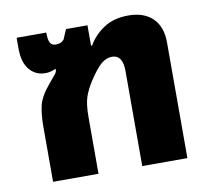

<svg xmlns="http://www.w3.org/2000/svg" viewBox="-64 -598 737 670"><g transform="rotate(-10 304.5 -263.0)"><path d="M72 0V-197Q72 -237 79 -268.5Q86 -300 118 -338Q136 -360 142.5 -367.5Q149 -375 150 -385L147 -386Q138 -382 129.5 -380Q121 -378 112 -378Q77 -378 55.5 -404Q34 -430 34 -478V-517H139Q139 -491 145 -480.5Q151 -470 165 -470Q171 -470 178.5 -472Q186 -474 194 -482L209 -517H285V-445H289Q309 -480 344.5 -503Q380 -526 431 -526Q486 -526 517 -496Q548 -466 548 -410V0H388V-337Q388 -394 350 -394Q330 -394 312 -379Q294 -364 269 -326Q250 -297 241.5 -271.5Q233 -246 233 -201V0Z"/></g></svg>

Font: Noto Sans Thai UI SemCond ExtBd
Style: Regular
Weight: 800
Width: 4
Designer: Monotype Design Team
Foundry: Monotype Imaging Inc.
Version: Version 2.000